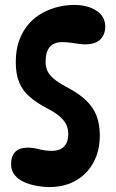

<svg xmlns="http://www.w3.org/2000/svg" viewBox="-20 -756 472 779"><path d="M181 3Q156 3 128.5 -2Q101 -7 77.5 -17.5Q54 -28 39.5 -46Q25 -64 25 -90Q25 -122 41.5 -139.5Q58 -157 94 -157Q114 -157 139 -150.5Q164 -144 189 -144Q224 -144 240.5 -162Q257 -180 257 -211Q257 -232 249.5 -249Q242 -266 223.5 -282.5Q205 -299 172 -316Q128 -339 99.5 -364Q71 -389 57.5 -422.5Q44 -456 44 -504Q44 -556 59 -595Q74 -634 98.5 -661Q123 -688 154 -704.5Q185 -721 217.5 -728.5Q250 -736 280 -736Q336 -736 371.5 -712.5Q407 -689 407 -648Q407 -616 387 -596Q367 -576 325 -576Q314 -576 300 -578Q286 -580 269 -582.5Q252 -585 232 -585Q200 -585 182.5 -566Q165 -547 165 -505Q165 -486 172 -469.5Q179 -453 197.5 -437Q216 -421 250 -403Q300 -377 329.5 -348.5Q359 -320 372 -285.5Q385 -251 385 -206Q385 -144 359 -96.5Q333 -49 287 -23Q241 3 181 3Z"/></svg>

Font: DynaPuff Condensed
Style: Regular
Weight: 400
Width: 3
Designer: Toshi Omagari, Jennifer Daniel
Foundry: Google Fonts
Version: Version 2.000